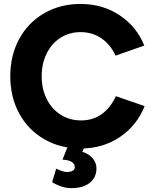

<svg xmlns="http://www.w3.org/2000/svg" viewBox="-20 -739 773 971"><path d="M32 -353.4Q32 -459.2 77.3 -542.3Q122.6 -625.4 203.7 -672.2Q284.8 -719 387.4 -719Q499.4 -719 585.4 -661.5Q671.4 -604 709.8 -508.6L564.4 -457.6Q539.2 -513.4 493.1 -545Q447 -576.6 387.4 -576.6Q331 -576.6 286.2 -548.1Q241.4 -519.6 216.1 -468.8Q190.8 -418 190.8 -353.4Q190.8 -288.6 216.5 -237.7Q242.2 -186.8 287.6 -158.4Q333 -130 390.4 -130Q451 -130 495.2 -162.4Q539.4 -194.8 566 -252.6L711.4 -202.4Q673 -105 586.9 -46.5Q500.8 12 388 12Q285.2 12 204 -34.8Q122.8 -81.6 77.4 -164.6Q32 -247.6 32 -353.4ZM243.6 182.2 264.2 114Q299.4 130.8 317.6 130.8Q336.4 130.8 347.3 124.7Q358.2 118.6 358.2 106Q358.2 89.2 342.3 79.6Q326.4 70 296 68.2L326 -6L410.6 -2.4L396.2 28.4Q430.8 40 449.3 62.4Q467.8 84.8 467.8 112.2Q467.8 158 434.4 185.2Q401 212.4 340.8 212.4Q317 212.4 292.6 204.9Q268.2 197.4 243.6 182.2Z"/></svg>

Font: 寒蝉端黑体 Light
Style: Regular
Weight: 300
Designer: ChillDuanSans {Warren2060}; 
Source Han Sans {Ryoko NISHIZUKA 西塚涼子 (kana, bopomofo & ideographs); Paul D. Hunt (Latin, G
Foundry: ChillType&Adobe
Version: Version 1.300;Glyphs 3.3 (3306)